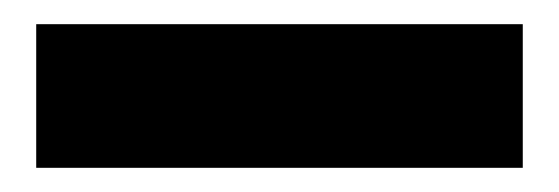

<svg xmlns="http://www.w3.org/2000/svg" viewBox="-20 -766 460 158"><path d="M9.8 -627.9V-746.1H410.2V-627.9Z"/></svg>

Font: SVN-Poppins
Style: Bold
Weight: 700
Designer: Ninad Kale (Devanagari), Jonny Pinhorn (Latin)
Foundry: Indian Type Foundry
Version: Version 3.200;PS 1.000;hotconv 16.6.54;makeotf.lib2.5.65590